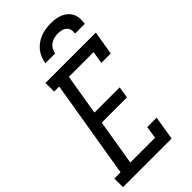

<svg xmlns="http://www.w3.org/2000/svg" viewBox="-308 -1027 1098 1098"><g transform="rotate(-45 241.0 -477.5)"><path d="M-18 0V-70H32L131 -665H90V-735H497L473 -590H397L409 -665H209L168 -417H372L361 -347H157L111 -70H311L323 -145H399L375 0ZM169 -815Q173 -836 180.5 -855.5Q188 -875 201.5 -892Q215 -909 233 -921.5Q251 -934 271 -941.5Q291 -949 311 -952Q331 -955 352 -955Q372 -955 391.5 -952Q411 -949 428.5 -941.5Q446 -934 459.5 -921.5Q473 -909 481 -892Q489 -875 490 -855Q491 -835 488 -815H409Q412 -830 408.5 -844.5Q405 -859 394.5 -868.5Q384 -878 369.5 -881.5Q355 -885 340 -885Q325 -885 309.5 -881.5Q294 -878 280.5 -868.5Q267 -859 259 -845Q251 -831 248 -815Z"/></g></svg>

Font: Iosevka Curly Slab Oblique
Style: Regular
Weight: 400
Italic angle: -9°
Monospace: yes
Designer: Belleve Invis
Foundry: Belleve Invis
Version: Version 11.1.0; ttfautohint (v1.8.3)